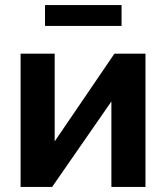

<svg xmlns="http://www.w3.org/2000/svg" viewBox="-20 -735 653 755"><path d="M61 0V-524H195V-179L430 -524H552V0H418V-336L185 0ZM157 -633V-715H458V-633Z"/></svg>

Font: Rising Sun
Style: Bold
Weight: 700
Designer: Matt McInerney, Pablo Impallari, Rodrigo Fuenzalida (Raleway font), Stephen Hutchings (Greek), Cristiano Sobral (main ch
Foundry: The Rising Sun Project Authors
Version: Version 4.327; ttfautohint (v1.8.4.7-5d5b-dirty)